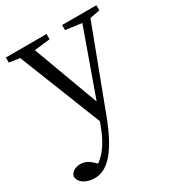

<svg xmlns="http://www.w3.org/2000/svg" viewBox="-191 -628 930 1014"><g transform="rotate(-30 274.0 -120.5)"><path d="M552 -514H343V-483L441 -470L299 -73L152 -471L248 -482V-514H0V-483L64 -474L262 26L253 49C228 118 193 179 142 215L134 207C108 182 87 170 59 170C30 170 2 183 -4 210C-3 248 40 273 89 273C170 273 238 199 307 16L491 -471L552 -483Z"/></g></svg>

Font: Noto Serif CJK JP
Style: Regular
Weight: 400
Designer: Ryoko NISHIZUKA 西塚涼子 (kana & ideographs); Frank Grießhammer (Latin, Greek & Cyrillic); Wenlong ZHANG 张文龙 (bopomofo); San
Foundry: Adobe Systems Incorporated
Version: Version 1.000;PS 1;hotconv 16.6.53;makeotf.lib2.5.65590